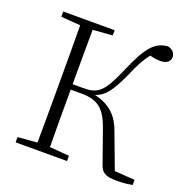

<svg xmlns="http://www.w3.org/2000/svg" viewBox="-132 -864 977 997"><g transform="rotate(20 356.5 -365.5)"><path d="M519 -48C533 -4 556 8 619 8C653 8 683 4 703 0V-28L591 -36L518 -231C494 -300 448 -353 359 -372C409 -389 439 -426 487 -532C512 -591 531 -626 558 -662C581 -657 600 -654 618 -654C655 -654 671 -674 671 -694C671 -715 656 -734 629 -739C561 -733 521 -693 458 -545C398 -405 369 -385 288 -385H231C231 -492 231 -590 232 -686L340 -694V-723H56V-694L163 -686C164 -588 164 -489 164 -390V-333C164 -234 164 -135 163 -38L56 -29V0H340V-29L232 -38C231 -135 231 -234 231 -355H290C378 -355 420 -324 454 -232Z"/></g></svg>

Font: Noto Serif TC ExtraLight
Style: Regular
Weight: 200
Designer: Ryoko NISHIZUKA 西塚涼子 (kana & ideographs); Frank Grießhammer (Latin, Greek & Cyrillic); Wenlong ZHANG 张文龙 (bopomofo); San
Foundry: Adobe
Version: Version 2.001;hotconv 1.1.0;makeotfexe 2.6.0